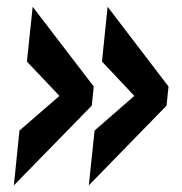

<svg xmlns="http://www.w3.org/2000/svg" viewBox="-20 -584 538 568"><path d="M21 -35.6 251.5 -271.5 257.3 -328.1 76.7 -564 59.6 -401.9 155.8 -300.3 37.6 -197.8ZM242.7 -35.6 472.7 -271.5 478.5 -328.1 298.3 -564 281.7 -401.9 377.4 -300.3 259.8 -197.8Z"/></svg>

Font: Oswald
Style: Heavy
Weight: 800
Designer: Vernon Adams
Foundry: Vernon Adams
Version: 3.0; ttfautohint (v0.95.6-bc232) -l 8 -r 50 -G 200 -x 0 -w "